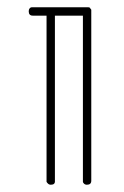

<svg xmlns="http://www.w3.org/2000/svg" viewBox="-20 -752 342 528"><path d="M70 -732H221H223Q226 -732 228 -730V-729Q231 -726 231 -725V-722V-255Q231 -244 219 -244Q214 -244 211 -247Q208 -250 208 -252V-255V-709H131V-255Q132 -244 120 -244Q115 -244 112 -247Q109 -250 108 -252V-255V-709H70Q59 -709 59 -721Q59 -726 61.5 -729Q64 -732 67 -732Z"/></svg>

Font: Sticks
Style: Regular
Weight: 400
Version: Version 1.1